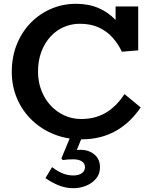

<svg xmlns="http://www.w3.org/2000/svg" viewBox="-20 -720 800 1010"><path d="M407 13Q331 13 264.5 -13.5Q198 -40 148 -88Q98 -136 70 -201Q42 -266 42 -341Q42 -422 69 -488Q96 -554 143 -601.5Q190 -649 251 -674.5Q312 -700 379 -700Q446 -700 497.5 -678Q549 -656 586.5 -616.5Q624 -577 647 -525L588 -543V-686H707V-455L621 -448Q602 -489 572 -522.5Q542 -556 499.5 -575.5Q457 -595 399 -595Q357 -595 317.5 -578.5Q278 -562 247 -529Q216 -496 198 -449Q180 -402 180 -343Q180 -290 197.5 -244.5Q215 -199 246 -165.5Q277 -132 318 -113Q359 -94 407 -94Q449 -94 483 -104Q517 -114 544 -131.5Q571 -149 593.5 -172.5Q616 -196 635 -225L720 -155Q696 -119 664.5 -88Q633 -57 594 -34Q555 -11 508.5 1Q462 13 407 13ZM366 270Q325 270 288.5 255Q252 240 219 217L254 159Q282 181 309.5 192Q337 203 366 203Q393 203 410 191.5Q427 180 427 160Q427 139 410 128.5Q393 118 366 118Q349 118 336 119Q323 120 310 122L303 113L355 -12H417L384 69Q387 69 392 68.5Q397 68 402 68Q447 68 476.5 92.5Q506 117 506 160Q506 195 485.5 219.5Q465 244 433 257Q401 270 366 270Z"/></svg>

Font: BioRhyme
Style: Bold
Weight: 700
Designer: Aoife Mooney
Foundry: Aoife Mooney Type
Version: Version 1.600;gftools[0.9.33]